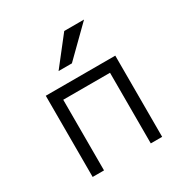

<svg xmlns="http://www.w3.org/2000/svg" viewBox="-172 -887 984 1024"><g transform="rotate(-30 320.0 -375.0)"><path d="M534 -500H106V0H176V-435H464V0H534ZM231 -580H313L486 -750H364Z"/></g></svg>

Font: altertype_V2
Style: Regular
Weight: 400
Designer: Simon Renaud
Version: Version 2.001;Glyphs 3.1.2 (3151)